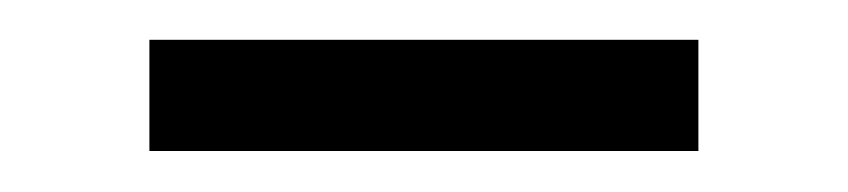

<svg xmlns="http://www.w3.org/2000/svg" viewBox="-20 -656 424 96"><path d="M329.2 -580.5H54.7V-636.1H329.2Z"/></svg>

Font: Anek Malayalam Medium
Style: Regular
Weight: 500
Designer: Maithili Shingre (Malayalam) & Yesha Goshar (Latin)
Foundry: Ek Type
Version: Version 1.003